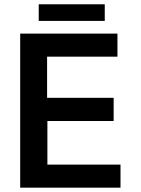

<svg xmlns="http://www.w3.org/2000/svg" viewBox="-20 -866 650 886"><path d="M158.7 -769.5V-846.2H463.4V-769.5ZM73.2 0V-710.9H522V-604.5H197.3V-414.6H504.4V-307.6H198.7V-106.4H536.1V0Z"/></svg>

Font: Ride
Style: Bold
Weight: 700
Version: Version 3.000